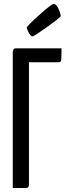

<svg xmlns="http://www.w3.org/2000/svg" viewBox="-20 -942 342 962"><path d="M44 0V-683.5Q44 -683.5 46.5 -691.8Q49 -700 60.5 -700H288.3Q288.3 -667.3 287.6 -652.6Q287 -637.9 284 -634Q281.1 -630 273.6 -630H125V-16.5Q125 -16.5 123.5 -8.2Q122 0 109.8 0ZM144.6 -759.6Q135.6 -759.6 128.2 -771Q120.9 -782.5 117.1 -793.6Q113.3 -804.7 113.3 -804.7Q130.5 -824.5 152.1 -844.8Q173.7 -865.2 194.5 -883Q215.3 -900.8 229.9 -911.6Q244.5 -922.4 247.1 -922.4Q261.5 -922.4 271.8 -900.8Q282.1 -879.3 284.7 -861.2Q278.9 -854 261.2 -840.3Q243.6 -826.6 221.5 -810.6Q199.4 -794.6 178.4 -780.6Q157.4 -766.6 144.6 -759.6Z"/></svg>

Font: Yanone Kaffeesatz ExtraLight
Style: Regular
Weight: 200
Designer: Yanone (Cyrillic: Daniel Pouzeot, Huerta Tipografica, and Cyreal)
Foundry: Yanone
Version: Version 2.003